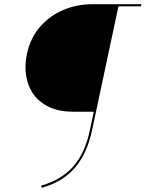

<svg xmlns="http://www.w3.org/2000/svg" viewBox="-20 -678 691 911"><path d="M649 -648H542L417 -61Q393 52 334.5 119Q276 186 178 213L175 203Q272 175 328 111.5Q384 48 407 -63L425 -148H327Q252 -148 201 -176.5Q150 -205 125.5 -253Q101 -301 101 -360Q101 -396 110 -432Q127 -502 172 -553Q217 -604 281 -631Q345 -658 418 -658H651Z"/></svg>

Font: Ysabeau Infant Hairline
Style: Italic
Weight: 100
Italic angle: -12°
Designer: Christian Thalmann (Catharsis Fonts)
Version: Version 0.003